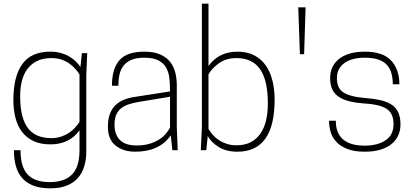

<svg xmlns="http://www.w3.org/2000/svg" viewBox="-20 -820 2258 1048"><path d="M255 208Q202 208 164 194Q126 180 102 153Q78 126 67 87.5Q56 49 56 0H92Q92 91 131 132.5Q170 174 251 174Q332 174 373 132.5Q414 91 414 0V-109Q359 -32 255 -32Q201 -32 163 -50Q125 -68 100.5 -100Q76 -132 64.5 -176.5Q53 -221 53 -274Q53 -402 101.5 -470Q150 -538 255 -538Q285 -538 311 -531Q337 -524 357.5 -512Q378 -500 393.5 -485Q409 -470 419 -454L427 -530H456L451 -410V-400V9Q451 51 440 87.5Q429 124 405.5 151Q382 178 344.5 193Q307 208 255 208ZM261 -66Q289 -66 313 -74Q337 -82 356 -94.5Q375 -107 389.5 -123Q404 -139 414 -155V-414Q405 -428 391.5 -443.5Q378 -459 359.5 -472.5Q341 -486 316.5 -494.5Q292 -503 261 -503Q215 -503 182.5 -487Q150 -471 129.5 -443.5Q109 -416 99.5 -378Q90 -340 90 -295Q90 -232 101.5 -188.5Q113 -145 134.5 -118Q156 -91 188 -78.5Q220 -66 261 -66Z M718 8Q653 8 611 -25.5Q569 -59 569 -128Q569 -174 582 -204Q595 -234 617.5 -252.5Q640 -271 670 -280.5Q700 -290 735 -294L908 -321Q908 -356 905 -389Q902 -422 888.5 -448Q875 -474 846.5 -489.5Q818 -505 767 -505Q724 -505 696.5 -493Q669 -481 653.5 -460.5Q638 -440 632 -412Q626 -384 626 -352H591Q591 -445 632 -491.5Q673 -538 768 -538Q820 -538 854 -523Q888 -508 908 -483Q928 -458 936.5 -425Q945 -392 945 -355V-130L950 0H921L912 -81Q850 8 718 8ZM725 -26Q766 -26 797 -35.5Q828 -45 850 -59.5Q872 -74 886 -91Q900 -108 908 -123V-292L739 -264Q710 -259 685.5 -251.5Q661 -244 643 -230.5Q625 -217 615 -195Q605 -173 605 -140Q605 -85 635 -55.5Q665 -26 725 -26Z M1276 8Q1215 8 1174.5 -17Q1134 -42 1114 -77L1106 0H1076Q1078 -32 1079 -64.5Q1080 -97 1082 -130V-800H1118V-460Q1175 -538 1276 -538Q1329 -538 1367.5 -518Q1406 -498 1430.5 -463Q1455 -428 1467 -380Q1479 -332 1479 -276Q1479 8 1276 8ZM1271 -27Q1316 -27 1348 -43.5Q1380 -60 1401 -90Q1422 -120 1432 -162Q1442 -204 1442 -254Q1442 -382 1399.5 -442.5Q1357 -503 1271 -503Q1215 -503 1176 -475.5Q1137 -448 1118 -414V-116Q1128 -100 1141.5 -84Q1155 -68 1174 -55.5Q1193 -43 1217 -35Q1241 -27 1271 -27Z M1640 -524H1617L1608 -780H1648Z M1971 8Q1915 8 1878 -6Q1841 -20 1818 -43.5Q1795 -67 1785.5 -97.5Q1776 -128 1776 -161H1813Q1813 -25 1971 -25Q2040 -25 2084 -54Q2128 -83 2128 -142Q2128 -202 2089.5 -226.5Q2051 -251 1960 -256Q1909 -260 1875 -270.5Q1841 -281 1820 -298.5Q1799 -316 1790.5 -339.5Q1782 -363 1782 -395Q1782 -424 1793 -450Q1804 -476 1827 -495.5Q1850 -515 1885.5 -526.5Q1921 -538 1971 -538Q2071 -538 2115.5 -489Q2160 -440 2160 -360H2124Q2124 -393 2116.5 -420Q2109 -447 2091.5 -466Q2074 -485 2044.5 -495Q2015 -505 1971 -505Q1939 -505 1911.5 -498.5Q1884 -492 1863.5 -478.5Q1843 -465 1831 -444Q1819 -423 1819 -393Q1819 -368 1826.5 -349Q1834 -330 1852.5 -317Q1871 -304 1902.5 -296Q1934 -288 1982 -284Q2032 -280 2067 -270.5Q2102 -261 2124 -244Q2146 -227 2156 -201.5Q2166 -176 2166 -140Q2166 -110 2154.5 -83Q2143 -56 2119 -35.5Q2095 -15 2058 -3.5Q2021 8 1971 8Z"/></svg>

Font: Tanohe Sans ExtraLight
Style: Regular
Weight: 250
Designer: Village Type and Design LLC & Cristiano Sobral
Foundry: Cooper Hewitt Smithsonian Design Museum
Version: Version 1.00;May 30, 2020;FontCreator 12.0.0.2522 64-bit; tt